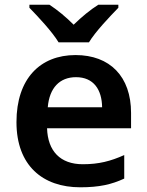

<svg xmlns="http://www.w3.org/2000/svg" viewBox="-20 -786 625 816"><path d="M229 -606H358C385 -651 447 -716 483 -753V-766H398C363 -744 328 -715 293 -681C259 -715 225 -743 190 -766H105V-753C142 -715 202 -651 229 -606ZM301 -552C151 -552 50 -452 50 -267C50 -82 162 10 321 10C402 10 454 -2 508 -27V-127C450 -101 400 -88 332 -88C236 -88 183 -144 180 -241H537V-306C537 -461 447 -552 301 -552ZM303 -458C378 -458 413 -405 414 -330H183C190 -413 234 -458 303 -458Z"/></svg>

Font: Noto Sans Georgian SemiBold
Style: Regular
Weight: 600
Designer: Monotype Design Team, Akaki Razmadze
Foundry: Google LLC
Version: Version 2.005